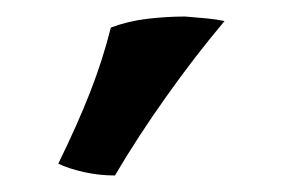

<svg xmlns="http://www.w3.org/2000/svg" viewBox="-20 -740 340 230"><path d="M117.7 -529.8Q98.6 -529.8 80.3 -533.9Q62 -538.1 49.8 -543.9Q72.8 -590.8 87.9 -629.4Q103 -668 112.8 -707Q133.8 -714.8 156.7 -717.5Q179.7 -720.2 201.7 -720.2Q214.8 -719.2 227.3 -718Q239.7 -716.8 249 -714.8Q212.9 -671.9 179 -624Q145 -576.2 117.7 -529.8Z"/></svg>

Font: Abu Sayed
Style: Regular
Weight: 400
Designer: Jayed Ahsan Saad
Foundry: Codepotro
Version: Codepotro Abu Sayed;Version 0.800